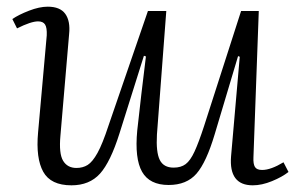

<svg xmlns="http://www.w3.org/2000/svg" viewBox="-20 -541 900 575"><path d="M17 -484Q36 -497 67 -509Q98 -521 123 -521Q160 -521 175.5 -499.5Q191 -478 187 -439L161 -135Q156 -81 169 -59.5Q182 -38 209 -38Q228 -38 242.5 -47Q257 -56 272 -83Q287 -110 305 -165L423 -508H478L450 -138Q447 -85 458.5 -62Q470 -39 500 -39Q522 -39 536 -49.5Q550 -60 562.5 -87Q575 -114 591 -163L702 -508H755L739 -70Q738 -50 743.5 -41Q749 -32 765 -32Q791 -32 829 -55L844 -26Q825 -11 794.5 1.5Q764 14 737 14Q665 14 672 -73L698 -371L693 -373L623 -139Q598 -55 568.5 -21Q539 13 485 13Q428 13 405.5 -26.5Q383 -66 391 -150Q397 -205 403.5 -260.5Q410 -316 417 -372L411 -374L338 -142Q311 -56 279.5 -21Q248 14 194 14Q132 14 109.5 -26.5Q87 -67 94 -144L120 -435Q121 -458 115 -467.5Q109 -477 94 -477Q73 -477 31 -456Z"/></svg>

Font: Literata 36pt Light
Style: Italic
Weight: 300
Italic angle: -2°
Designer: Latin by Veronika Burian and Jose Scaglione. Greek by Irene Vlachou. Cyrillic by Vera Evstafieva
Foundry: TypeTogether
Version: Version 3.002